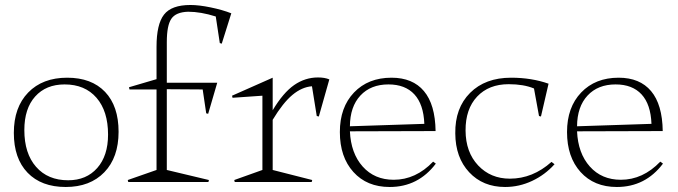

<svg xmlns="http://www.w3.org/2000/svg" viewBox="-20 -726 2705 766"><path d="M248 -416Q345.2 -416 399.2 -359.4Q453.1 -302.7 453.1 -200.2Q453.1 -97.7 396.2 -38.8Q339.4 20 242.2 20Q145 20 90.1 -36.9Q35.2 -93.8 35.2 -195.8Q35.2 -297.9 92.5 -356.9Q149.9 -416 248 -416ZM77.1 -207Q77.1 -113.8 124 -60.3Q170.9 -6.8 252 -6.8Q324.7 -6.8 367.9 -55.7Q411.1 -104.5 411.1 -189Q411.1 -282.7 365 -335.9Q318.8 -389.2 237.8 -389.2Q163.6 -389.2 120.4 -341.1Q77.1 -293 77.1 -207Z M604.5 -539.1Q604.5 -629.4 634.3 -667.7Q664.1 -706.1 739.7 -706.1Q773.9 -706.1 820.3 -696.5Q866.7 -687 902.8 -672.9L864.7 -551.8L856.9 -554.2L840.8 -660.2Q780.8 -679.2 730.5 -679.2Q681.6 -677.7 663.6 -651.1Q645.5 -624.5 645.5 -558.1V-396H846.7L810.5 -272L802.7 -273.9L788.6 -369.1L645.5 -370.1V-47.9L813.5 -7.8L811.5 0H491.7L489.7 -7.8L604.5 -47.9V-369.1H496.6L494.6 -377.9L604.5 -410.2Z M1067.9 -47.9 1225.6 -7.8 1223.6 0H916.5L914.6 -7.8L1026.9 -47.9V-344.2L907.7 -335.9L905.8 -344.2L1067.9 -416V-286.1Q1109.9 -356.4 1153.6 -386.7Q1197.3 -417 1248.5 -417Q1275.9 -417 1293.9 -409.2L1252 -261.2L1243.7 -263.2L1224.6 -381.8Q1184.6 -378.9 1146.7 -347.4Q1108.9 -315.9 1067.9 -248Z M1672.9 -231.9Q1669.9 -309.6 1633.3 -349.4Q1596.7 -389.2 1529.8 -389.2Q1459 -389.2 1417.7 -344.7Q1376.5 -300.3 1376 -222.2ZM1335.9 -199.2Q1335.9 -297.9 1392.3 -356.9Q1448.7 -416 1542 -416Q1626.5 -416 1671.4 -362.5Q1716.3 -309.1 1717.8 -203.1L1376 -202.1Q1379.9 -114.3 1427 -61.5Q1474.1 -8.8 1550.8 -8.8Q1638.7 -8.8 1708 -81.1L1718.8 -73.2Q1648.4 20 1534.7 20Q1443.8 20 1389.9 -39.8Q1335.9 -99.6 1335.9 -199.2Z M2192.4 -70.8Q2154.3 -28.3 2102.8 -4.2Q2051.3 20 1995.1 20Q1906.7 20 1851.8 -38.8Q1796.9 -97.7 1796.4 -193.8Q1794.9 -294.9 1855.5 -355.5Q1916 -416 2019 -416Q2100.6 -416 2168.5 -392.1L2138.2 -261.2L2130.4 -263.2L2110.4 -373Q2069.3 -390.1 2009.3 -390.1Q1930.2 -390.1 1883.5 -340.6Q1836.9 -291 1837.4 -205.1Q1837.9 -118.7 1887.7 -65.9Q1937.5 -13.2 2014.2 -13.2Q2105.5 -13.2 2180.2 -80.1Z M2579.1 -231.9Q2576.2 -309.6 2539.6 -349.4Q2502.9 -389.2 2436 -389.2Q2365.2 -389.2 2324 -344.7Q2282.7 -300.3 2282.2 -222.2ZM2242.2 -199.2Q2242.2 -297.9 2298.6 -356.9Q2355 -416 2448.2 -416Q2532.7 -416 2577.6 -362.5Q2622.6 -309.1 2624 -203.1L2282.2 -202.1Q2286.1 -114.3 2333.3 -61.5Q2380.4 -8.8 2457 -8.8Q2544.9 -8.8 2614.3 -81.1L2625 -73.2Q2554.7 20 2440.9 20Q2350.1 20 2296.1 -39.8Q2242.2 -99.6 2242.2 -199.2Z"/></svg>

Font: Halibut Thin
Style: Regular
Weight: 250
Designer: Matteo Maggi
Foundry: Collletttivo
Version: Version 3.080 | FøM Fix